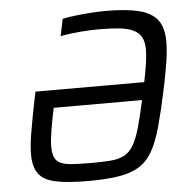

<svg xmlns="http://www.w3.org/2000/svg" viewBox="-51 -747 799 805"><g transform="rotate(-5 348.5 -344.0)"><path d="M288.5 8Q201.7 8 151.6 -2.7Q101.5 -13.3 80.2 -42Q58.8 -70.7 58.8 -123.7Q58.8 -162.7 68.1 -216.8Q77.4 -270.9 91.8 -344L100.2 -384.6H558.1Q567.3 -429.3 572.2 -462.9Q577 -496.5 577 -521Q577 -552.9 566 -572.7Q555.1 -592.4 532 -603.3Q509 -614.2 473.1 -618Q437.2 -621.8 386.4 -621.8Q349.5 -621.8 304.5 -617.9Q259.5 -614 225.7 -607.2L240.7 -678.7Q265.3 -684.2 297.3 -687.9Q329.4 -691.5 362.4 -693.8Q395.5 -696 424 -696Q509.6 -696 562.8 -682.7Q616 -669.4 640.6 -636.9Q665.2 -604.4 665.2 -546.1Q665.2 -508.7 657.4 -458.9Q649.7 -409.1 635.8 -344Q616.9 -255.4 599.9 -193.8Q583 -132.2 560.9 -92.6Q538.9 -53.1 504.8 -31.2Q470.7 -9.3 418.2 -0.6Q365.8 8 288.5 8ZM304.2 -66.2Q354.4 -66.2 388.5 -68.9Q422.6 -71.6 445.4 -83.4Q468.3 -95.1 484.3 -121.1Q500.2 -147.1 513.5 -192.7Q526.7 -238.3 542.4 -310.4H170.5Q158.8 -254.6 152.4 -214.6Q146 -174.7 146 -147.7Q146 -108.4 161.5 -91.2Q177 -74 211.8 -70.1Q246.7 -66.2 304.2 -66.2Z"/></g></svg>

Font: Saira Thin
Style: Italic
Weight: 100
Italic angle: -12°
Designer: Hector Gatti with collaboration of the Omnibus-Type team
Foundry: Omnibus-Type
Version: Version 1.101